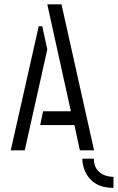

<svg xmlns="http://www.w3.org/2000/svg" viewBox="-20 -703 551 898"><path d="M510.7 175.8Q415 175.8 378.9 100.6Q365.2 71.3 365.2 39.1H418.9Q418.9 96.7 470.7 117.2Q490.2 124 510.7 124ZM30.3 0 161.1 -580.1H177.7L201.2 -471.7L95.7 0ZM168 -118.2 181.6 -182.6H311.5L201.2 -682.6H267.6L419.9 0H353.5L328.1 -118.2Z"/></svg>

Font: Post No Bills Colombo Medium
Style: Regular
Weight: 500
Designer: Kosala Senevirathne, Siva Puranthara, Lasantha Premarathna, Tharique Azeez
Foundry: Mooniak
Version: Version 1.220 ; ttfautohint (v1.6)